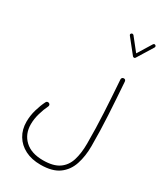

<svg xmlns="http://www.w3.org/2000/svg" viewBox="-274 -1040 1186 1376"><g transform="rotate(30 319.0 -352.5)"><path d="M587.4 -928.2Q591.8 -925.8 593 -920.4Q594.2 -915 591.3 -910.6L510.3 -779.3Q506.8 -772.9 499.8 -773.4Q492.7 -773.9 489.3 -777.8L395.5 -895.5Q387.2 -905.8 397.5 -914.1Q401.4 -917.5 407 -916.5Q412.6 -915.5 416 -911.6L498 -808.1L569.3 -923.8Q577.1 -935.1 587.4 -928.2ZM62 8.8Q62 -41.5 76.4 -91.3Q90.8 -141.1 110.4 -179.7Q113.3 -186.5 120.6 -188.7Q127.9 -190.9 134.8 -187.5Q141.6 -184.6 143.8 -177.5Q146 -170.4 142.6 -163.6Q125 -128.4 111.6 -81.8Q98.1 -35.2 98.1 8.8Q98.1 89.4 151.4 139.4Q204.6 189.5 302.2 189.5Q387.2 189.5 433.8 157.2Q480.5 125 498.8 66.2Q517.1 7.3 517.1 -72.3Q517.1 -198.2 510.5 -323Q503.9 -447.8 493.7 -590.3Q493.2 -597.7 497.8 -603Q502.4 -608.4 509.8 -608.9Q526.9 -610.4 528.8 -592.3Q539.1 -449.7 546.1 -324.7Q553.2 -199.7 553.2 -72.3Q553.2 10.7 531 78.6Q508.8 146.5 454.3 186.3Q399.9 226.1 302.2 226.1Q229 226.1 175 198.5Q121.1 170.9 91.6 121.8Q62 72.8 62 8.8Z"/></g></svg>

Font: Mikhak-DS1-FD ExtraLight
Style: Regular
Weight: 200
Designer: Amin Abedi
Version: Version 3.2